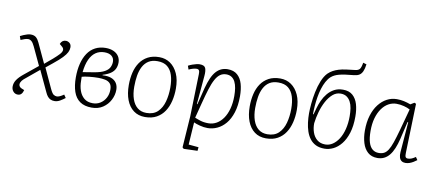

<svg xmlns="http://www.w3.org/2000/svg" viewBox="-83 -1106 3774 1662"><g transform="rotate(10 1804.0 -275.0)"><path d="M273 -288 342 -346Q374 -374 393 -394.5Q412 -415 414 -432Q416 -449 398 -463L377 -481Q384 -499 396 -508Q408 -517 425 -517Q443 -517 458 -504.5Q473 -492 473 -467Q473 -446 462.5 -424.5Q452 -403 425.5 -375Q399 -347 348 -306L290 -259L370 -86Q388 -47 402 -38Q416 -29 430 -29Q441 -29 456 -35.5Q471 -42 491 -56L509 -29Q490 -14 466 0Q442 14 417 14Q397 14 382 7Q367 0 356 -13.5Q345 -27 336 -47L250 -231L122 -125Q105 -110 98 -93.5Q91 -77 97 -63.5Q103 -50 121 -43L143 -34Q137 -11 125.5 1.5Q114 14 94 14Q70 14 54.5 -4Q39 -22 39 -47Q39 -79 58 -107Q77 -135 113 -164L233 -262L158 -422Q144 -452 130 -463.5Q116 -475 101 -475Q88 -475 72.5 -470Q57 -465 36 -456L25 -488Q38 -495 53.5 -501.5Q69 -508 85.5 -513Q102 -518 116 -518Q147 -518 164 -502.5Q181 -487 193 -460Z M744 14Q680 14 640 -14Q600 -42 582 -95Q564 -148 564 -220Q564 -286 577.5 -340.5Q591 -395 617.5 -434.5Q644 -474 684 -495Q724 -516 776 -516Q816 -516 845.5 -502.5Q875 -489 890.5 -465Q906 -441 906 -410Q906 -380 894.5 -355.5Q883 -331 857 -313Q831 -295 788 -282L789 -278Q834 -281 865 -269.5Q896 -258 912 -233.5Q928 -209 928 -174Q928 -128 905.5 -84.5Q883 -41 842 -13.5Q801 14 744 14ZM747 -25Q784 -25 813.5 -44Q843 -63 860 -95Q877 -127 877 -167Q877 -204 860.5 -221.5Q844 -239 816.5 -244.5Q789 -250 757 -250Q719 -250 677.5 -245.5Q636 -241 613 -234Q613 -225 613.5 -218Q614 -211 614 -198Q614 -153 627.5 -113.5Q641 -74 670 -49.5Q699 -25 747 -25ZM614 -275 712 -291Q772 -301 803.5 -319Q835 -337 846 -360.5Q857 -384 857 -408Q857 -440 835 -458.5Q813 -477 772 -477Q728 -477 695 -454.5Q662 -432 641.5 -387Q621 -342 614 -275Z M1212 14Q1153 14 1111.5 -17Q1070 -48 1048.5 -104Q1027 -160 1027 -235Q1027 -293 1039 -344Q1051 -395 1077.5 -434Q1104 -473 1146 -495.5Q1188 -518 1247 -518Q1301 -518 1343 -489Q1385 -460 1409.5 -406Q1434 -352 1434 -274Q1434 -217 1421.5 -165Q1409 -113 1382.5 -73Q1356 -33 1314 -9.5Q1272 14 1212 14ZM1218 -23Q1281 -23 1317.5 -58.5Q1354 -94 1369.5 -151.5Q1385 -209 1385 -275Q1385 -337 1370.5 -383Q1356 -429 1324 -455Q1292 -481 1237 -481Q1190 -481 1159 -461.5Q1128 -442 1109.5 -407Q1091 -372 1083.5 -326.5Q1076 -281 1076 -229Q1076 -167 1092 -120.5Q1108 -74 1139.5 -48.5Q1171 -23 1218 -23Z M1608 -432Q1609 -455 1603 -465Q1597 -475 1581 -475Q1568 -475 1550 -470Q1532 -465 1513 -456L1502 -488Q1521 -498 1538.5 -504Q1556 -510 1572 -514Q1588 -518 1601 -518Q1643 -518 1652.5 -494Q1662 -470 1658 -426L1636 -175L1641 -174L1678 -323Q1692 -375 1708.5 -412Q1725 -449 1746 -472.5Q1767 -496 1792.5 -507Q1818 -518 1847 -518Q1901 -518 1933 -489.5Q1965 -461 1978.5 -413.5Q1992 -366 1992 -305Q1992 -222 1972.5 -161.5Q1953 -101 1920.5 -62.5Q1888 -24 1847 -5Q1806 14 1763 14Q1729 14 1693.5 4.5Q1658 -5 1640 -14L1627 183L1715 191L1712 223L1591 227L1579 216L1598 -60ZM1843 -472Q1813 -472 1790 -456Q1767 -440 1748 -405.5Q1729 -371 1712 -316.5Q1695 -262 1675 -184L1642 -56Q1660 -48 1691 -38Q1722 -28 1762 -28Q1801 -28 1834 -47Q1867 -66 1891.5 -101.5Q1916 -137 1929.5 -187Q1943 -237 1943 -299Q1943 -337 1938 -368Q1933 -399 1921.5 -422.5Q1910 -446 1890.5 -459Q1871 -472 1843 -472Z M2275 14Q2216 14 2174.5 -17Q2133 -48 2111.5 -104Q2090 -160 2090 -235Q2090 -293 2102 -344Q2114 -395 2140.5 -434Q2167 -473 2209 -495.5Q2251 -518 2310 -518Q2364 -518 2406 -489Q2448 -460 2472.5 -406Q2497 -352 2497 -274Q2497 -217 2484.5 -165Q2472 -113 2445.5 -73Q2419 -33 2377 -9.5Q2335 14 2275 14ZM2281 -23Q2344 -23 2380.5 -58.5Q2417 -94 2432.5 -151.5Q2448 -209 2448 -275Q2448 -337 2433.5 -383Q2419 -429 2387 -455Q2355 -481 2300 -481Q2253 -481 2222 -461.5Q2191 -442 2172.5 -407Q2154 -372 2146.5 -326.5Q2139 -281 2139 -229Q2139 -167 2155 -120.5Q2171 -74 2202.5 -48.5Q2234 -23 2281 -23Z M2790 14Q2745 14 2713.5 -1.5Q2682 -17 2661 -44.5Q2640 -72 2628 -108Q2616 -144 2611 -184Q2606 -224 2606 -265Q2606 -299 2610.5 -349Q2615 -399 2626 -453Q2637 -507 2656 -554Q2675 -601 2702 -629Q2722 -648 2744 -660Q2766 -672 2792.5 -680Q2819 -688 2854 -693Q2889 -698 2936 -703Q2962 -706 2973.5 -720Q2985 -734 2992 -777L3022 -768Q3017 -729 3006.5 -705.5Q2996 -682 2978.5 -671Q2961 -660 2932 -657Q2887 -653 2856 -648.5Q2825 -644 2803 -638Q2781 -632 2765 -624Q2749 -616 2735 -604Q2714 -585 2698 -555.5Q2682 -526 2671 -490Q2660 -454 2653.5 -415Q2647 -376 2644 -337Q2641 -298 2641 -263L2646 -262L2662 -320Q2671 -353 2687 -388Q2703 -423 2727 -452Q2751 -481 2784 -499Q2817 -517 2861 -517Q2915 -517 2946.5 -489Q2978 -461 2992 -414Q3006 -367 3006 -306Q3006 -222 2987 -161.5Q2968 -101 2936.5 -62Q2905 -23 2867 -4.5Q2829 14 2790 14ZM2847 -480Q2808 -480 2777 -453Q2746 -426 2723 -383Q2700 -340 2685.5 -289Q2671 -238 2665 -188Q2664 -146 2677 -108Q2690 -70 2718.5 -46.5Q2747 -23 2790 -23Q2825 -23 2855 -43Q2885 -63 2908 -99Q2931 -135 2944 -186.5Q2957 -238 2957 -300Q2957 -337 2952 -369.5Q2947 -402 2934 -426.5Q2921 -451 2900 -465.5Q2879 -480 2847 -480Z M3491 -73Q3490 -47 3495.5 -37Q3501 -27 3517 -27Q3534 -27 3550 -34Q3566 -41 3583 -53L3600 -28Q3586 -17 3570 -7.5Q3554 2 3537 8Q3520 14 3501 14Q3481 14 3467.5 4.5Q3454 -5 3448 -24Q3442 -43 3444 -71L3465 -337L3459 -338L3423 -184Q3411 -135 3395.5 -98Q3380 -61 3359.5 -36Q3339 -11 3313 1.5Q3287 14 3255 14Q3203 14 3170.5 -15Q3138 -44 3123 -93Q3108 -142 3108 -201Q3108 -276 3126 -334.5Q3144 -393 3175.5 -433.5Q3207 -474 3247.5 -495.5Q3288 -517 3334 -517Q3368 -517 3397 -510.5Q3426 -504 3456 -493L3489 -513L3504 -506ZM3259 -31Q3286 -31 3305.5 -41Q3325 -51 3341 -76Q3357 -101 3372.5 -146Q3388 -191 3407 -260L3458 -448Q3437 -460 3404 -468.5Q3371 -477 3338 -477Q3301 -477 3268 -458.5Q3235 -440 3210 -404.5Q3185 -369 3171 -320Q3157 -271 3157 -208Q3157 -146 3169 -107Q3181 -68 3204 -49.5Q3227 -31 3259 -31Z"/></g></svg>

Font: Literata 18pt ExtraLight
Style: Italic
Weight: 250
Italic angle: -2°
Designer: Latin by Veronika Burian and Jose Scaglione. Greek by Irene Vlachou. Cyrillic by Vera Evstafieva
Foundry: TypeTogether
Version: Version 3.103;gftools[0.9.29]